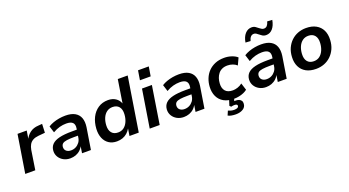

<svg xmlns="http://www.w3.org/2000/svg" viewBox="-61 -1450 4273 2354"><g transform="rotate(-20 2075.5 -273.0)"><path d="M32 0 111 -494H231L212 -374H207Q228 -429 274 -464Q320 -499 386 -502L436 -506L431 -392L344 -384Q300 -380 270.5 -363.5Q241 -347 225 -319Q209 -291 202 -252L163 0Z M619 10Q570 10 531.5 -11Q493 -32 471.5 -67.5Q450 -103 452 -147Q455 -198 487 -230.5Q519 -263 583 -278.5Q647 -294 746 -294H825L814 -220H749Q690 -220 652.5 -214.5Q615 -209 597.5 -194.5Q580 -180 578 -151Q577 -117 600 -98Q623 -79 660 -79Q694 -79 722.5 -93.5Q751 -108 771 -134.5Q791 -161 796 -197L814 -310Q822 -360 797.5 -384.5Q773 -409 714 -409Q671 -409 627.5 -397.5Q584 -386 538 -359L511 -445Q541 -464 577.5 -477Q614 -490 655 -497Q696 -504 737 -504Q814 -504 861 -477Q908 -450 926 -400.5Q944 -351 934 -282L889 0H773L789 -103H794Q779 -66 752 -40.5Q725 -15 691 -2.5Q657 10 619 10Z M1227 10Q1166 10 1122.5 -19Q1079 -48 1057.5 -100.5Q1036 -153 1040 -221Q1045 -303 1076.5 -366.5Q1108 -430 1163.5 -467Q1219 -504 1293 -504Q1350 -504 1391.5 -477Q1433 -450 1450 -400L1448 -401L1496 -705H1625L1513 0H1392L1407 -95H1408Q1389 -61 1362 -37.5Q1335 -14 1301 -2Q1267 10 1227 10ZM1277 -88Q1322 -88 1353.5 -112Q1385 -136 1403.5 -178Q1422 -220 1425 -272Q1429 -335 1400.5 -370Q1372 -405 1317 -405Q1273 -405 1241 -381.5Q1209 -358 1190.5 -316.5Q1172 -275 1169 -222Q1165 -159 1193.5 -123.5Q1222 -88 1277 -88Z M1746 -598 1766 -721H1906L1886 -598ZM1656 0 1735 -494H1864L1786 0Z M2100 10Q2051 10 2012.5 -11Q1974 -32 1952.5 -67.5Q1931 -103 1933 -147Q1936 -198 1968 -230.5Q2000 -263 2064 -278.5Q2128 -294 2227 -294H2306L2295 -220H2230Q2171 -220 2133.5 -214.5Q2096 -209 2078.5 -194.5Q2061 -180 2059 -151Q2058 -117 2081 -98Q2104 -79 2141 -79Q2175 -79 2203.5 -93.5Q2232 -108 2252 -134.5Q2272 -161 2277 -197L2295 -310Q2303 -360 2278.5 -384.5Q2254 -409 2195 -409Q2152 -409 2108.5 -397.5Q2065 -386 2019 -359L1992 -445Q2022 -464 2058.5 -477Q2095 -490 2136 -497Q2177 -504 2218 -504Q2295 -504 2342 -477Q2389 -450 2407 -400.5Q2425 -351 2415 -282L2370 0H2254L2270 -103H2275Q2260 -66 2233 -40.5Q2206 -15 2172 -2.5Q2138 10 2100 10Z M2755 10Q2675 10 2622 -20Q2569 -50 2543.5 -104.5Q2518 -159 2522 -229Q2525 -285 2545 -335Q2565 -385 2601 -422.5Q2637 -460 2689 -482Q2741 -504 2809 -504Q2859 -504 2905 -488.5Q2951 -473 2978 -448L2936 -358Q2914 -379 2881.5 -390.5Q2849 -402 2814 -402Q2774 -402 2744 -388Q2714 -374 2694.5 -349Q2675 -324 2664.5 -293Q2654 -262 2652 -226Q2648 -165 2678.5 -128.5Q2709 -92 2776 -92Q2806 -92 2839.5 -103Q2873 -114 2900 -136L2929 -44Q2909 -28 2880.5 -15.5Q2852 -3 2819.5 3.5Q2787 10 2755 10ZM2710 197Q2681 197 2653.5 192Q2626 187 2608 176L2632 120Q2649 128 2668 133Q2687 138 2710 138Q2737 138 2752 130Q2767 122 2768 106Q2769 95 2759.5 89Q2750 83 2732 83Q2723 83 2711.5 84Q2700 85 2687 89L2669 72L2698 -20H2763L2739 58L2710 45Q2722 41 2735.5 39Q2749 37 2762 37Q2787 37 2806 44.5Q2825 52 2835.5 67.5Q2846 83 2844 107Q2842 150 2804 173.5Q2766 197 2710 197Z M3173 10Q3124 10 3085.5 -11Q3047 -32 3025.5 -67.5Q3004 -103 3006 -147Q3009 -198 3041 -230.5Q3073 -263 3137 -278.5Q3201 -294 3300 -294H3379L3368 -220H3303Q3244 -220 3206.5 -214.5Q3169 -209 3151.5 -194.5Q3134 -180 3132 -151Q3131 -117 3154 -98Q3177 -79 3214 -79Q3248 -79 3276.5 -93.5Q3305 -108 3325 -134.5Q3345 -161 3350 -197L3368 -310Q3376 -360 3351.5 -384.5Q3327 -409 3268 -409Q3225 -409 3181.5 -397.5Q3138 -386 3092 -359L3065 -445Q3095 -464 3131.5 -477Q3168 -490 3209 -497Q3250 -504 3291 -504Q3368 -504 3415 -477Q3462 -450 3480 -400.5Q3498 -351 3488 -282L3443 0H3327L3343 -103H3348Q3333 -66 3306 -40.5Q3279 -15 3245 -2.5Q3211 10 3173 10ZM3185 -586 3120 -590Q3132 -661 3167.5 -700.5Q3203 -740 3253 -740Q3282 -740 3302 -726Q3322 -712 3339 -698Q3352 -688 3364.5 -680.5Q3377 -673 3392 -673Q3418 -673 3434 -691Q3450 -709 3459 -743L3524 -739Q3511 -668 3476.5 -628.5Q3442 -589 3392 -589Q3363 -589 3342.5 -602.5Q3322 -616 3305 -630Q3293 -641 3280 -648.5Q3267 -656 3252 -656Q3227 -656 3210.5 -638.5Q3194 -621 3185 -586Z M3826 10Q3749 10 3696 -19.5Q3643 -49 3617 -103Q3591 -157 3595 -228Q3598 -292 3621 -342.5Q3644 -393 3682 -429.5Q3720 -466 3769.5 -485Q3819 -504 3876 -504Q3953 -504 4006 -474.5Q4059 -445 4085 -392Q4111 -339 4107 -266Q4104 -202 4081 -151.5Q4058 -101 4020 -64.5Q3982 -28 3932.5 -9Q3883 10 3826 10ZM3831 -88Q3876 -88 3907.5 -112Q3939 -136 3957.5 -178Q3976 -220 3979 -272Q3983 -335 3954.5 -370Q3926 -405 3871 -405Q3827 -405 3795 -381.5Q3763 -358 3744.5 -316.5Q3726 -275 3723 -222Q3719 -159 3747.5 -123.5Q3776 -88 3831 -88Z"/></g></svg>

Font: Nunito Sans 10pt
Style: Bold Italic
Weight: 700
Italic angle: -9°
Designer: Vernon Adams
Foundry: Vernon Adams
Version: Version 3.101;gftools[0.9.27]